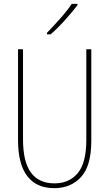

<svg xmlns="http://www.w3.org/2000/svg" viewBox="-20 -971 570 1001"><path d="M263 10Q170 10 122 -53Q74 -116 74 -241V-714H100V-245Q100 -127 141.5 -71Q183 -15 264 -15Q341 -15 385.5 -68.5Q430 -122 430 -241V-714H456V-237Q456 -106 402.5 -48Q349 10 263 10ZM225 -800Q258 -834 294.5 -875Q331 -916 354 -951H384V-944Q358 -910 319 -866.5Q280 -823 244 -792H225Z"/></svg>

Font: Noto Sans Mono Condensed Thin
Style: Regular
Weight: 100
Width: 3
Designer: Monotype Design Team
Foundry: Monotype Imaging Inc.
Version: Version 2.014; ttfautohint (v1.8.4.7-5d5b)